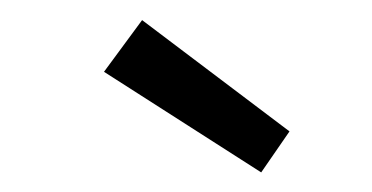

<svg xmlns="http://www.w3.org/2000/svg" viewBox="-20 -731 372 192"><path d="M84 -659.2 122.1 -710.9 269.5 -599.6 241.2 -558.6Z"/></svg>

Font: Yaldevi Colombo
Style: Regular
Weight: 400
Designer: Sol Matas, Denzil Rajitha, Kosala Senevirathne and Pathum Egodawatta
Foundry: Mooniak
Version: Version 1.020 ; ttfautohint (v1.6)